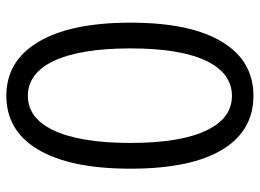

<svg xmlns="http://www.w3.org/2000/svg" viewBox="-124 -660 798 589"><g transform="rotate(90 274.5 -366.0)"><path d="M111 -82Q50 -181 50 -368Q50 -555 111 -652Q169 -745 274.5 -745Q380 -745 438 -652Q498 -555 498 -368Q498 -181 438 -82Q380 13 274.5 13Q169 13 111 -82ZM379 -129Q419 -211 419 -367.5Q419 -524 379 -604Q342 -679 274.5 -679Q207 -679 169 -604Q129 -524 129 -367.5Q129 -211 169 -129Q207 -53 274.5 -53Q342 -53 379 -129Z"/></g></svg>

Font: Resource Han Rounded KR Normal
Style: Regular
Weight: 350
Designer: Cyano Hao (round all glyphs); Ryoko NISHIZUKA 西塚涼子 (kana, bopomofo & ideographs); Paul D. Hunt (Latin, Greek & Cyrillic)
Foundry: Cyano Hao
Version: 0.990